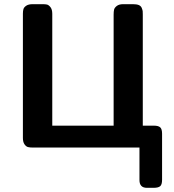

<svg xmlns="http://www.w3.org/2000/svg" viewBox="-20 -714 844 929"><path d="M90.8 -46.9V-647.9Q90.8 -661.1 93.5 -670.2Q96.2 -679.2 107.2 -686.5Q118.2 -693.8 138.2 -693.8H187Q199.2 -693.8 207.5 -691.9Q215.8 -689.9 224.4 -679Q232.9 -668 232.9 -647V-106H529.8V-643.1Q529.8 -658.2 532 -667.5Q534.2 -676.8 545.2 -685.3Q556.2 -693.8 576.2 -693.8H623Q641.1 -693.8 651.6 -689.5Q662.1 -685.1 666 -675Q669.9 -665 670.4 -659.9Q670.9 -654.8 670.9 -644V-106H724.1Q746.1 -106 755.1 -97.9Q764.2 -89.8 764.2 -66.9V155.8Q764.2 179.7 754.6 187.3Q745.1 194.8 723.1 194.8H690.9Q654.8 194.8 654.8 157.2V0H140.1Q125 0 115.5 -2.4Q106 -4.9 98.4 -15.9Q90.8 -26.9 90.8 -46.9Z"/></svg>

Font: CMU Sans Serif
Style: Bold
Weight: 700
Version: Version 0.7.0